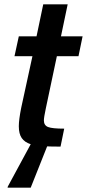

<svg xmlns="http://www.w3.org/2000/svg" viewBox="-20 -678 402 888"><path d="M192 -177Q183 -135 183 -121Q183 -98 202.5 -90.5Q222 -83 277 -83L260 0Q217 0 198 -1L122 190H15L16 185L122 -11Q94 -20 80.5 -39.5Q67 -59 67 -94Q67 -124 78 -179L130 -418H47L67 -510H149L180 -658H293L262 -510H362L343 -418H243Z"/></svg>

Font: Saira Semi Condensed Medium
Style: Italic
Weight: 500
Width: 4
Italic angle: -12°
Designer: Hector Gatti with collaboration of the Omnibus-Type team
Foundry: Omnibus-Type
Version: Version 1.001; ttfautohint (v1.8)